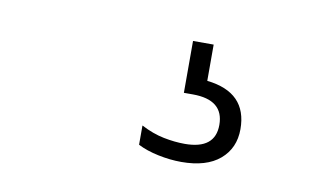

<svg xmlns="http://www.w3.org/2000/svg" viewBox="-38 -72 546 339"><g transform="rotate(10 235.0 97.0)"><path d="M301.5 204Q281.5 204 260 199.5Q238.5 195 223 187V152.5Q244 163.5 264 167.5Q284 171.5 302 171.5Q356.5 171.5 356.5 128Q356.5 83 301 83H285V-10H322V55Q394.5 63 394.5 129Q394.5 163 370.5 183.5Q346.5 204 301.5 204Z"/></g></svg>

Font: Encode Sans Semi Condensed Light
Style: Regular
Weight: 300
Width: 4
Designer: Multiple Designers
Foundry: Impallari Type
Version: Version 3.000; ttfautohint (v1.8.3) -l 8 -r 50 -G 200 -x 14 